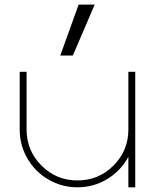

<svg xmlns="http://www.w3.org/2000/svg" viewBox="-20 -798 660 818"><path d="M236.8 -561.5 314.9 -778.3H383.3L290.5 -561.5ZM310.1 0Q243.2 0 186.5 -33Q129.9 -65.9 96.9 -122.6Q64 -179.2 64 -246.1V-492.2H93.3V-246.1Q93.3 -156.2 156.5 -92.8Q219.7 -29.3 310.1 -29.3Q400.4 -29.3 463.6 -92.8Q526.9 -156.2 526.9 -246.1V-492.2H556.2V0H526.9V-129.9Q495.1 -70.8 437.3 -35.4Q379.4 0 310.1 0Z"/></svg>

Font: Cherry
Style: Light
Weight: 300
Designer: Amin Abedi
Version: Version 1.00 ; ttfautohint (v1.6)